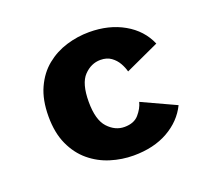

<svg xmlns="http://www.w3.org/2000/svg" viewBox="-95 -633 841 765"><g transform="rotate(-20 325.0 -250.5)"><path d="M350.5 11Q301 11 253.5 -3.8Q206 -18.5 167.8 -50.2Q129.5 -82 106.8 -131.8Q84 -181.5 84 -251Q84 -321.5 106.8 -371.2Q129.5 -421 167.8 -452Q206 -483 253.5 -497.5Q301 -512 350.5 -512Q434.5 -512 497.2 -476.2Q560 -440.5 587 -377.5L443.5 -311.5Q439 -329.5 428.5 -348Q418 -366.5 400 -379.5Q382 -392.5 355 -392.5Q315.5 -392.5 285 -360.8Q254.5 -329 254.5 -251Q254.5 -174.5 285 -141.5Q315.5 -108.5 355 -108.5Q395.5 -108.5 416.2 -132.5Q437 -156.5 443.5 -182.5L586.5 -116.5Q558 -58 497 -23.5Q436 11 350.5 11Z"/></g></svg>

Font: Trispace
Style: Bold
Weight: 700
Designer: Tyler Finck
Foundry: Etcetera Type Company
Version: Version 1.210; ttfautohint (v1.8.3)